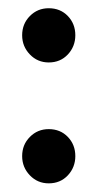

<svg xmlns="http://www.w3.org/2000/svg" viewBox="-20 -426 230 455"><path d="M95.5 8.5Q69 8.5 50.8 -10.5Q32.5 -29.5 32.5 -56Q32.5 -83 50.8 -101.5Q69 -120 95.5 -120Q123 -120 140.8 -101.5Q158.5 -83 158.5 -56Q158.5 -29.5 140.8 -10.5Q123 8.5 95.5 8.5ZM95.5 -278Q69 -278 50.8 -297Q32.5 -316 32.5 -342.5Q32.5 -369.5 50.8 -388Q69 -406.5 95.5 -406.5Q123 -406.5 140.8 -388Q158.5 -369.5 158.5 -342.5Q158.5 -316 140.8 -297Q123 -278 95.5 -278Z"/></svg>

Font: Fraunces 144pt S100
Style: Regular
Weight: 400
Version: Version 1.000; ttfautohint (v1.8.3)